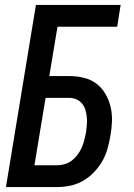

<svg xmlns="http://www.w3.org/2000/svg" viewBox="-20 -755 540 775"><path d="M4 0 125 -735H467L453 -647H212L179 -448H259Q290 -448 318.5 -441Q347 -434 369 -417.5Q391 -401 405.5 -376Q420 -351 426.5 -323Q433 -295 432 -265Q431 -235 425 -204Q421 -179 413.5 -153Q406 -127 392 -103Q378 -79 358 -58.5Q338 -38 314 -24.5Q290 -11 263.5 -5.5Q237 0 211 0ZM119 -88H211Q226 -88 241.5 -92.5Q257 -97 270 -107Q283 -117 293 -130.5Q303 -144 309.5 -158.5Q316 -173 320 -188.5Q324 -204 327 -219Q329 -234 330.5 -250Q332 -266 330.5 -281Q329 -296 325 -310.5Q321 -325 311.5 -336.5Q302 -348 288.5 -354Q275 -360 259 -360H164Z"/></svg>

Font: Iosevka Semibold
Style: Italic
Weight: 600
Italic angle: -9°
Monospace: yes
Designer: Belleve Invis
Foundry: Belleve Invis
Version: Version 32.5.0; ttfautohint (v1.8.4)